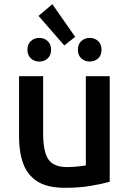

<svg xmlns="http://www.w3.org/2000/svg" viewBox="-20 -886 621 917"><path d="M291 11Q206 11 158.5 -19.5Q111 -50 91 -104.5Q71 -159 71 -231V-522H186V-250Q186 -162 211 -125Q236 -88 300 -88Q328 -88 353 -91Q378 -94 390 -96V-522H504V-18Q470 -8 414.5 1.5Q359 11 291 11ZM287 -669 164 -810 230 -866 339 -710ZM168 -592Q144 -592 127.5 -607Q111 -622 111 -648Q111 -675 127.5 -690Q144 -705 168 -705Q191 -705 207.5 -690Q224 -675 224 -648Q224 -622 207.5 -607Q191 -592 168 -592ZM408 -592Q385 -592 368.5 -607Q352 -622 352 -648Q352 -675 368.5 -690Q385 -705 408 -705Q432 -705 448.5 -690Q465 -675 465 -648Q465 -622 448.5 -607Q432 -592 408 -592Z"/></svg>

Font: Ubuntu Sans SemiBold
Style: Regular
Weight: 600
Designer: Dalton Maag Ltd
Foundry: Dalton Maag Ltd
Version: Version 1.006; ttfautohint (v1.8.4.7-5d5b)